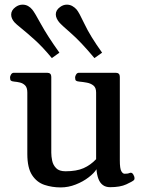

<svg xmlns="http://www.w3.org/2000/svg" viewBox="-20 -797 634 830"><path d="M242.2 13.2Q205.1 13.2 172.1 2.2Q139.2 -8.8 118.7 -40Q98.1 -71.3 98.1 -131.8V-397Q98.1 -418 88.9 -427.5Q79.6 -437 66.4 -440.2Q53.2 -443.4 41 -444.3Q30.8 -445.3 27.1 -448.5Q23.4 -451.7 23.4 -462.4Q23.4 -467.8 27.8 -475.1Q32.2 -482.4 40 -482.4H183.6Q201.7 -482.4 201.7 -464.8V-136.7Q201.7 -120.6 205.6 -102.1Q209.5 -83.5 222.7 -70.1Q235.8 -56.6 263.2 -56.6Q311 -56.6 341.3 -70.1Q371.6 -83.5 395.5 -108.9V-397Q395.5 -418 384 -427.2Q372.6 -436.5 355.5 -439.7Q338.4 -442.9 322.3 -444.3Q312 -445.3 308.3 -448.5Q304.7 -451.7 304.7 -462.4Q304.7 -467.8 309.1 -475.1Q313.5 -482.4 321.3 -482.4H480Q498 -482.4 498 -464.8V-103.5Q498 -68.4 504.4 -57.1Q510.7 -45.9 518.6 -45.9Q525.4 -45.9 530.8 -46.6Q536.1 -47.4 542 -49.8Q550.3 -52.2 555.9 -43.2Q561.5 -34.2 561.5 -25.9Q561.5 -20.5 558.6 -18.1Q552.2 -12.2 525.9 0Q499.5 12.2 456.1 12.2Q437 12.2 424.6 2.9Q412.1 -6.3 405.5 -23.7Q398.9 -41 397 -65.4Q387.2 -48.8 363 -30.3Q338.9 -11.7 307.1 0.7Q275.4 13.2 242.2 13.2ZM204.1 -545.9Q164.6 -593.8 129.9 -625Q95.2 -656.2 72 -674.8Q48.8 -693.4 42 -701.2Q36.1 -708 32.2 -716.3Q28.3 -724.6 28.3 -733.9Q28.3 -752.9 47.4 -766.6Q61.5 -776.9 77.6 -776.9Q90.8 -776.9 101.6 -770.8Q112.3 -764.6 119.6 -755.4Q129.4 -743.7 157.2 -692.6Q185.1 -641.6 236.8 -569.3ZM388.2 -545.9Q328.6 -617.2 286.9 -653.3Q245.1 -689.5 235.4 -701.2Q229.5 -708.5 225.3 -717.3Q221.2 -726.1 221.2 -734.9Q221.2 -753.4 239.7 -766.6Q253.4 -776.9 269 -776.9Q282.2 -776.9 293.2 -770.5Q304.2 -764.2 311.5 -755.4Q321.3 -744.1 345.5 -692.9Q369.6 -641.6 421.4 -569.3Z"/></svg>

Font: Gelasio Medium
Style: Regular
Weight: 500
Designer: Eben Sorkin
Foundry: Eben Sorkin
Version: Version 1.008